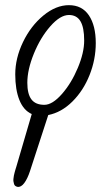

<svg xmlns="http://www.w3.org/2000/svg" viewBox="-20 -436 404 744"><path d="M47.9 288.1Q43 287.1 39.3 284.4Q35.6 281.7 34.4 276.9Q33.2 272 32.2 267.3Q31.2 262.7 32.2 255.6Q33.2 248.5 33.9 243.9Q34.7 239.3 36.9 231.4Q39.1 223.6 40 220.5Q41 217.3 43 210.9L103 5.9Q71.3 -8.3 55.2 -48.3Q39.1 -88.4 39.1 -147.9Q39.1 -210.4 69.1 -272.9Q99.1 -335.4 147.9 -375.7Q196.8 -416 247.1 -416Q297.9 -416 324.5 -376.5Q351.1 -336.9 351.1 -269Q351.1 -205.6 327.1 -145.3Q303.2 -85 260.7 -42.7Q218.3 -0.5 167 9.8L96.2 227.1Q86.4 256.8 74 273.4Q61.5 290 47.9 288.1ZM151.9 -29.8Q183.1 -29.8 220 -71.8Q256.8 -113.8 281.5 -172.9Q306.2 -231.9 306.2 -278.8Q306.2 -329.6 291.7 -353.8Q277.3 -377.9 247.1 -377.9Q213.4 -377.9 175 -334.2Q136.7 -290.5 111.3 -228.3Q85.9 -166 85.9 -115.2Q85.9 -71.8 101.8 -50.8Q117.7 -29.8 151.9 -29.8Z"/></svg>

Font: Junicode SmCond Light
Style: Italic
Weight: 300
Width: 4
Italic angle: -11°
Designer: Peter S. Baker
Version: Version 2.206